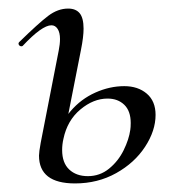

<svg xmlns="http://www.w3.org/2000/svg" viewBox="-20 -415 418 448"><path d="M71 -52Q71 -60 75 -82L117 -297Q120 -312 120 -324Q120 -339 114.5 -347.5Q109 -356 100 -356Q78 -356 33 -308Q32 -307 30 -307Q26 -307 24 -310.5Q22 -314 25 -317Q70 -361 92.5 -378Q115 -395 139 -395Q157 -395 166 -384Q175 -373 175 -348Q175 -329 169 -299L128 -91Q125 -78 125 -65Q125 -35 141.5 -19.5Q158 -4 185 -4Q213 -4 234.5 -21.5Q256 -39 268.5 -64.5Q281 -90 284 -112Q285 -118 285 -128Q285 -156 270 -170.5Q255 -185 231 -185Q198 -185 167.5 -159.5Q137 -134 128 -91L114 -92Q121 -128 145 -156Q169 -184 202.5 -199Q236 -214 270 -214Q302 -214 322.5 -196.5Q343 -179 343 -147Q343 -110 318.5 -72.5Q294 -35 251 -11Q208 13 155 13Q71 13 71 -52Z"/></svg>

Font: Cormorant Infant
Style: Italic
Weight: 400
Italic angle: -10°
Designer: Christian Thalmann (Catharsis Fonts)
Foundry: Catharsis Fonts
Version: Version 4.000